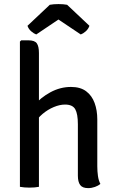

<svg xmlns="http://www.w3.org/2000/svg" viewBox="-20 -938 584 964"><path d="M175.5 0Q155.5 4 127.5 4Q101.5 4 80 0V-729L86.5 -735.5H123Q154.5 -735.5 165 -720.2Q175.5 -705 175.5 -672ZM468.5 -103.5Q468.5 -77.5 471.8 -54.5Q475 -31.5 484 -14.5Q473.5 -5.5 456.8 0.5Q440 6.5 422.5 6.5Q394 6.5 382.5 -9.2Q371 -25 371 -56V-314Q371 -366 357.8 -389.5Q344.5 -413 306.5 -413Q280 -413 250 -400.5Q220 -388 193.5 -365.8Q167 -343.5 151 -313.5V-409Q184 -448 233.2 -474.8Q282.5 -501.5 336.5 -501.5Q383.5 -501.5 412.5 -479.8Q441.5 -458 455 -421Q468.5 -384 468.5 -338.5ZM317 -914 429 -808.5Q423.5 -792 410.2 -780.5Q397 -769 385.5 -765L273.5 -840L162 -765Q150.5 -769 137 -780.5Q123.5 -792 118 -808.5L230 -914Q249.5 -917.5 273.5 -917.5Q298 -917.5 317 -914Z"/></svg>

Font: Signika Negative Light
Style: Regular
Weight: 400
Version: Version 2.001